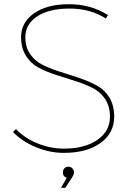

<svg xmlns="http://www.w3.org/2000/svg" viewBox="-20 -719 633 903"><path d="M317.9 117.2 287.1 164.1H267.1L293.9 117.2Q275.9 110.4 275.9 94.7Q275.9 79.1 283.4 72Q291 64.9 302 64.9Q313 64.9 320.6 73Q328.1 81.1 328.1 91.3Q328.1 101.6 317.9 117.2ZM99.1 -543.9Q99.1 -497.1 122.1 -464.1Q145 -431.2 182.1 -413.1Q219.2 -395 264.2 -381.1Q309.1 -367.2 353.5 -352.1Q397.9 -336.9 435.1 -316.9Q472.2 -296.9 494.6 -260Q517.1 -223.1 517.1 -169.9Q517.1 -92.8 452.6 -46.4Q388.2 0 279.8 0Q213.9 0 149.4 -26.6Q85 -53.2 41 -98.1L55.2 -111.8Q95.2 -69.8 156 -44.9Q216.8 -20 279.8 -20Q378.9 -20 438 -61Q497.1 -102.1 497.1 -169.9Q497.1 -218.8 474.6 -252.9Q452.1 -287.1 415 -305.7Q377.9 -324.2 333.5 -338.1Q289.1 -352.1 244.1 -366.5Q199.2 -380.9 162.1 -400.4Q125 -419.9 102.1 -456.5Q79.1 -493.2 79.1 -543.9Q79.1 -613.8 140.1 -656.5Q201.2 -699.2 304.7 -699.2Q408.2 -699.2 487.8 -647.9L478 -631.8Q405.3 -678.7 307.6 -678.7Q210 -678.7 154.5 -641.8Q99.1 -605 99.1 -543.9Z"/></svg>

Font: Montserrat-Hairline
Style: Regular
Weight: 250
Designer: Julieta Ulanovsky
Foundry: Julieta Ulanovsky
Version: Version 1.000;PS 002.000;hotconv 1.0.70;makeotf.lib2.5.58329